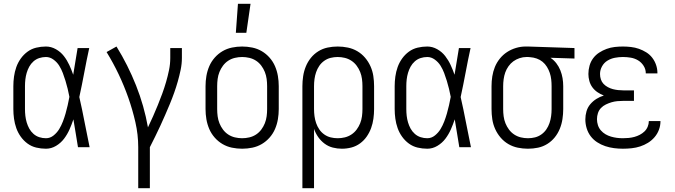

<svg xmlns="http://www.w3.org/2000/svg" viewBox="-20 -772 3540 1007"><path d="M221 8Q195 8 170 2Q145 -4 124.5 -19Q104 -34 89 -55Q74 -76 65.5 -100Q57 -124 53.5 -149.5Q50 -175 50 -200V-320Q50 -345 53.5 -370.5Q57 -396 65.5 -420Q74 -444 89 -465Q104 -486 124.5 -501Q145 -516 170 -522Q195 -528 221 -528Q248 -528 273 -514Q298 -500 315 -478Q332 -456 343.5 -431Q355 -406 364 -380Q370 -415 375.5 -450Q381 -485 387 -520H448Q434 -456 422 -391.5Q410 -327 396 -263Q411 -198 423.5 -132Q436 -66 450 0H389Q383 -37 377 -73.5Q371 -110 365 -146Q356 -119 344.5 -93Q333 -67 316 -44.5Q299 -22 274 -7Q249 8 221 8ZM221 -47Q243 -47 261 -61.5Q279 -76 290.5 -95Q302 -114 310 -135Q318 -156 324 -177Q330 -198 335 -220Q340 -242 344 -264Q340 -285 335 -306Q330 -327 323.5 -348Q317 -369 309.5 -389Q302 -409 290.5 -427.5Q279 -446 260.5 -459.5Q242 -473 221 -473Q203 -473 186 -467.5Q169 -462 155.5 -450Q142 -438 133.5 -422.5Q125 -407 120 -390Q115 -373 113 -355.5Q111 -338 111 -320V-200Q111 -182 113 -164.5Q115 -147 120 -130Q125 -113 133.5 -97.5Q142 -82 155.5 -70Q169 -58 186 -52.5Q203 -47 221 -47Z M705 215V0Q705 -66 690 -131.5Q675 -197 653 -259.5Q631 -322 602.5 -382Q574 -442 539 -499L591 -528Q651 -431 693.5 -324Q736 -217 756 -104Q770 -133 783 -162.5Q796 -192 808 -221.5Q820 -251 831 -281Q842 -311 851 -342Q860 -373 866.5 -404.5Q873 -436 873 -468V-520H934V-468Q934 -437 927.5 -406Q921 -375 912.5 -345Q904 -315 893.5 -285.5Q883 -256 871 -227Q859 -198 846.5 -169.5Q834 -141 821 -112.5Q808 -84 794 -56Q780 -28 766 0V215Z M1250 8Q1223 8 1196.5 2.5Q1170 -3 1147 -16.5Q1124 -30 1106 -50.5Q1088 -71 1077.5 -95.5Q1067 -120 1062.5 -146.5Q1058 -173 1058 -200V-320Q1058 -347 1062.5 -373.5Q1067 -400 1077.5 -424.5Q1088 -449 1106 -469.5Q1124 -490 1147 -503.5Q1170 -517 1196.5 -522.5Q1223 -528 1250 -528Q1277 -528 1303.5 -522.5Q1330 -517 1353 -503.5Q1376 -490 1394 -469.5Q1412 -449 1422.5 -424.5Q1433 -400 1437.5 -373.5Q1442 -347 1442 -320V-200Q1442 -173 1437.5 -146.5Q1433 -120 1422.5 -95.5Q1412 -71 1394 -50.5Q1376 -30 1353 -16.5Q1330 -3 1303.5 2.5Q1277 8 1250 8ZM1250 -47Q1269 -47 1288 -51.5Q1307 -56 1323 -66.5Q1339 -77 1350.5 -92.5Q1362 -108 1369 -125.5Q1376 -143 1378.5 -162Q1381 -181 1381 -200V-320Q1381 -339 1378.5 -358Q1376 -377 1369 -394.5Q1362 -412 1350.5 -427.5Q1339 -443 1323 -453.5Q1307 -464 1288 -468.5Q1269 -473 1250 -473Q1231 -473 1212 -468.5Q1193 -464 1177 -453.5Q1161 -443 1149.5 -427.5Q1138 -412 1131 -394.5Q1124 -377 1121.5 -358Q1119 -339 1119 -320V-200Q1119 -181 1121.5 -162Q1124 -143 1131 -125.5Q1138 -108 1149.5 -92.5Q1161 -77 1177 -66.5Q1193 -56 1212 -51.5Q1231 -47 1250 -47ZM1217 -600 1228 -752H1294L1272 -600Z M1566 215V-320Q1566 -346 1570 -372.5Q1574 -399 1584 -423.5Q1594 -448 1610.5 -468.5Q1627 -489 1649.5 -503Q1672 -517 1698 -522.5Q1724 -528 1751 -528Q1778 -528 1804.5 -522.5Q1831 -517 1854 -503.5Q1877 -490 1894.5 -469.5Q1912 -449 1923 -424.5Q1934 -400 1938 -373.5Q1942 -347 1942 -320V-200Q1942 -175 1938.5 -149.5Q1935 -124 1926.5 -100.5Q1918 -77 1903.5 -56Q1889 -35 1868.5 -20Q1848 -5 1823.5 1.5Q1799 8 1773 8Q1749 8 1725.5 2Q1702 -4 1682.5 -18.5Q1663 -33 1649 -53Q1635 -73 1627 -96V215ZM1751 -47Q1770 -47 1788.5 -51.5Q1807 -56 1823 -66.5Q1839 -77 1850.5 -92.5Q1862 -108 1869 -125.5Q1876 -143 1878.5 -162Q1881 -181 1881 -200V-320Q1881 -339 1878.5 -358Q1876 -377 1869 -394.5Q1862 -412 1850.5 -427.5Q1839 -443 1823 -453.5Q1807 -464 1788.5 -468.5Q1770 -473 1751 -473Q1732 -473 1714 -468.5Q1696 -464 1680.5 -453Q1665 -442 1654.5 -426.5Q1644 -411 1638 -393.5Q1632 -376 1629.5 -357.5Q1627 -339 1627 -320V-200Q1627 -181 1629.5 -162.5Q1632 -144 1638 -126.5Q1644 -109 1654.5 -93.5Q1665 -78 1680.5 -67Q1696 -56 1714 -51.5Q1732 -47 1751 -47Z M2221 8Q2195 8 2170 2Q2145 -4 2124.5 -19Q2104 -34 2089 -55Q2074 -76 2065.5 -100Q2057 -124 2053.5 -149.5Q2050 -175 2050 -200V-320Q2050 -345 2053.5 -370.5Q2057 -396 2065.5 -420Q2074 -444 2089 -465Q2104 -486 2124.5 -501Q2145 -516 2170 -522Q2195 -528 2221 -528Q2248 -528 2273 -514Q2298 -500 2315 -478Q2332 -456 2343.5 -431Q2355 -406 2364 -380Q2370 -415 2375.5 -450Q2381 -485 2387 -520H2448Q2434 -456 2422 -391.5Q2410 -327 2396 -263Q2411 -198 2423.5 -132Q2436 -66 2450 0H2389Q2383 -37 2377 -73.5Q2371 -110 2365 -146Q2356 -119 2344.5 -93Q2333 -67 2316 -44.5Q2299 -22 2274 -7Q2249 8 2221 8ZM2221 -47Q2243 -47 2261 -61.5Q2279 -76 2290.5 -95Q2302 -114 2310 -135Q2318 -156 2324 -177Q2330 -198 2335 -220Q2340 -242 2344 -264Q2340 -285 2335 -306Q2330 -327 2323.5 -348Q2317 -369 2309.5 -389Q2302 -409 2290.5 -427.5Q2279 -446 2260.5 -459.5Q2242 -473 2221 -473Q2203 -473 2186 -467.5Q2169 -462 2155.5 -450Q2142 -438 2133.5 -422.5Q2125 -407 2120 -390Q2115 -373 2113 -355.5Q2111 -338 2111 -320V-200Q2111 -182 2113 -164.5Q2115 -147 2120 -130Q2125 -113 2133.5 -97.5Q2142 -82 2155.5 -70Q2169 -58 2186 -52.5Q2203 -47 2221 -47Z M2749 8Q2722 8 2695.5 2.5Q2669 -3 2646 -16.5Q2623 -30 2605.5 -50.5Q2588 -71 2577 -95.5Q2566 -120 2562 -146.5Q2558 -173 2558 -200V-320Q2558 -346 2562 -371.5Q2566 -397 2575.5 -420.5Q2585 -444 2601.5 -464.5Q2618 -485 2639.5 -499Q2661 -513 2686 -520.5Q2711 -528 2736 -528H2750L2993 -520V-465L2867 -469Q2885 -457 2898 -440Q2911 -423 2919 -403Q2927 -383 2930.5 -362Q2934 -341 2934 -320V-200Q2934 -174 2930 -147.5Q2926 -121 2916 -96.5Q2906 -72 2889.5 -51.5Q2873 -31 2850.5 -17Q2828 -3 2802 2.5Q2776 8 2749 8ZM2749 -47Q2768 -47 2786 -51.5Q2804 -56 2819.5 -67Q2835 -78 2845.5 -93.5Q2856 -109 2862 -126.5Q2868 -144 2870.5 -162.5Q2873 -181 2873 -200V-320Q2873 -338 2871 -355.5Q2869 -373 2863.5 -389.5Q2858 -406 2848.5 -421.5Q2839 -437 2825.5 -448Q2812 -459 2795 -465Q2778 -471 2761 -472L2750 -473H2741Q2723 -473 2705 -467Q2687 -461 2672.5 -450.5Q2658 -440 2647 -424.5Q2636 -409 2630 -392Q2624 -375 2621.5 -356.5Q2619 -338 2619 -320V-200Q2619 -181 2621.5 -162Q2624 -143 2631 -125.5Q2638 -108 2649.5 -92.5Q2661 -77 2677 -66.5Q2693 -56 2711.5 -51.5Q2730 -47 2749 -47Z M3247 8Q3224 8 3200.5 5Q3177 2 3154.5 -5.5Q3132 -13 3112 -26Q3092 -39 3078 -57.5Q3064 -76 3057 -99Q3050 -122 3050 -146Q3050 -167 3056 -188Q3062 -209 3076 -225.5Q3090 -242 3108.5 -253.5Q3127 -265 3147 -271Q3129 -278 3113.5 -288.5Q3098 -299 3087 -314Q3076 -329 3071 -347.5Q3066 -366 3066 -384Q3066 -406 3072 -427.5Q3078 -449 3091 -466.5Q3104 -484 3122.5 -496Q3141 -508 3161.5 -515.5Q3182 -523 3203.5 -525.5Q3225 -528 3247 -528Q3268 -528 3289.5 -525.5Q3311 -523 3331 -516Q3351 -509 3369.5 -497.5Q3388 -486 3401 -469Q3414 -452 3421 -431.5Q3428 -411 3428 -390V-387H3367V-388Q3367 -409 3355.5 -427Q3344 -445 3326.5 -455.5Q3309 -466 3288.5 -469.5Q3268 -473 3247 -473Q3226 -473 3205 -469Q3184 -465 3166 -454Q3148 -443 3137.5 -424Q3127 -405 3127 -384Q3127 -369 3131.5 -355.5Q3136 -342 3145.5 -332Q3155 -322 3168 -315Q3181 -308 3194.5 -304.5Q3208 -301 3222 -299.5Q3236 -298 3250 -298H3305V-243H3250Q3234 -243 3218 -241.5Q3202 -240 3187 -235.5Q3172 -231 3157.5 -224Q3143 -217 3132 -205.5Q3121 -194 3116 -178.5Q3111 -163 3111 -147Q3111 -131 3116 -115.5Q3121 -100 3131.5 -88Q3142 -76 3155.5 -68Q3169 -60 3184.5 -55.5Q3200 -51 3215.5 -49Q3231 -47 3247 -47Q3262 -47 3277.5 -48.5Q3293 -50 3307.5 -54Q3322 -58 3335.5 -65Q3349 -72 3360 -82.5Q3371 -93 3377 -107.5Q3383 -122 3383 -137H3444V-136Q3444 -113 3436 -91.5Q3428 -70 3413 -52.5Q3398 -35 3378.5 -23Q3359 -11 3337.5 -4Q3316 3 3293 5.5Q3270 8 3247 8Z"/></svg>

Font: Iosevka Custom Light
Style: Regular
Weight: 300
Monospace: yes
Designer: Belleve Invis
Foundry: Belleve Invis
Version: Version 27.3.5